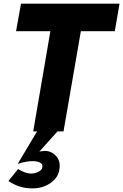

<svg xmlns="http://www.w3.org/2000/svg" viewBox="-20 -720 675 1052"><path d="M192 -15 77 178Q101 170 124.5 166Q148 162 162 163Q174 163 186 166Q198 169 206 175.5Q214 182 212 194Q212 205 202 213.5Q192 222 178 226.5Q164 231 151 231Q134 231 115 224Q96 217 79 206L26 272Q58 293 91 303Q124 313 163 312Q195 312 226 299.5Q257 287 279.5 263Q302 239 306 205Q312 162 287.5 135Q263 108 229 107Q221 107 212.5 108Q204 109 196 110L305 -11ZM68 -549H256L162 0H328L423 -549H609L635 -700H95Z"/></svg>

Font: Jost
Style: Bold Italic
Weight: 700
Italic angle: -5°
Version: Version 3.710